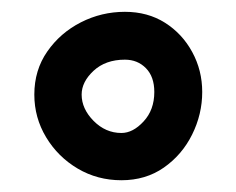

<svg xmlns="http://www.w3.org/2000/svg" viewBox="-20 -353 400 325"><path d="M38.1 -192.9Q38.1 -234.4 60.1 -265.9Q82 -297.4 116.9 -315.2Q151.9 -333 191.4 -333Q230 -333 259.3 -314.5Q288.6 -295.9 305.4 -264.9Q322.3 -233.9 322.3 -197.3Q322.3 -159.7 305.2 -125.2Q288.1 -90.8 257.3 -69.3Q226.6 -47.9 185.5 -47.9Q145 -47.9 111.6 -67.6Q78.1 -87.4 58.1 -120.6Q38.1 -153.8 38.1 -192.9ZM118.2 -192.9Q118.2 -168.9 138.4 -148.4Q158.7 -127.9 185.5 -127.9Q205.1 -127.9 223.1 -147.5Q241.2 -167 241.2 -197.3Q241.2 -223.1 227.1 -237.5Q212.9 -252 191.4 -252Q158.7 -252 138.4 -233.2Q118.2 -214.4 118.2 -192.9Z"/></svg>

Font: Mikhak SemiBold
Style: Regular
Weight: 600
Designer: Amin Abedi
Version: Version 3.3